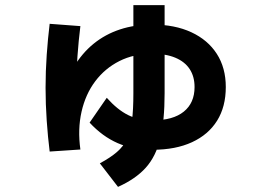

<svg xmlns="http://www.w3.org/2000/svg" viewBox="-20 -647 1040 750"><path d="M174 -55Q167 -111 162.5 -175.5Q158 -240 158 -304Q158 -369 162.5 -433Q167 -497 174 -554L294 -545Q287 -489 282.5 -426.5Q278 -364 278 -304Q278 -282 278.5 -259.5Q279 -237 280 -214L215 -256Q235 -329 267.5 -384Q300 -439 345.5 -476Q391 -513 448.5 -532Q506 -551 575 -551Q663 -551 727.5 -521Q792 -491 827 -436.5Q862 -382 862 -307Q862 -230 828 -175.5Q794 -121 730 -91.5Q666 -62 577 -62Q499 -62 439.5 -88Q380 -114 330 -168L397 -265Q439 -218 480.5 -197.5Q522 -177 577 -177Q656 -177 698 -211Q740 -245 740 -307Q740 -348 721 -377Q702 -406 665 -421.5Q628 -437 575 -437Q503 -437 446.5 -408.5Q390 -380 352 -329.5Q314 -279 298.5 -210.5Q283 -142 294 -63ZM370 -9Q411 -31 436.5 -53Q462 -75 476 -103.5Q490 -132 495.5 -175Q501 -218 501 -283V-627H623V-283Q623 -175 606 -105.5Q589 -36 549.5 8Q510 52 441 83Z"/></svg>

Font: M PLUS 2 Thin
Style: Bold
Weight: 700
Version: Version 1.001